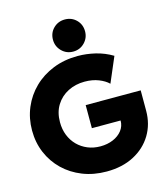

<svg xmlns="http://www.w3.org/2000/svg" viewBox="-138 -1072 1031 1185"><g transform="rotate(-15 378.0 -479.0)"><path d="M396.5 7.8Q313 7.8 243.4 -19.8Q173.8 -47.4 122.8 -96.7Q71.8 -146 43.7 -212.2Q15.6 -278.3 15.6 -355.5Q15.6 -433.6 44.2 -501.2Q72.8 -568.8 125 -619.6Q177.2 -670.4 248.8 -699Q320.3 -727.5 406.2 -727.5Q461.9 -727.5 518.8 -713.9Q575.7 -700.2 626 -669.9L557.6 -509.8Q534.2 -532.7 495.1 -548.1Q456.1 -563.5 406.2 -563.5Q348.1 -563.5 300.3 -539.3Q252.4 -515.1 223.9 -469.7Q195.3 -424.3 195.3 -360.4Q195.3 -314.9 210.4 -276.9Q225.6 -238.8 253.2 -210.9Q280.8 -183.1 317.9 -167.7Q355 -152.3 399.4 -152.3Q443.8 -152.3 480.2 -167.7Q516.6 -183.1 538.1 -210.7Q559.6 -238.3 559.6 -274.4H376V-421.9H727.5V-292Q727.5 -206.1 686.5 -138.2Q645.5 -70.3 571 -31.2Q496.6 7.8 396.5 7.8ZM387.7 -760.7Q344.7 -760.7 314.9 -790.8Q285.2 -820.8 285.2 -863.3Q285.2 -907.2 314.9 -936.5Q344.7 -965.8 387.7 -965.8Q431.2 -965.8 460.7 -936.5Q490.2 -907.2 490.2 -863.3Q490.2 -820.8 460.7 -790.8Q431.2 -760.7 387.7 -760.7Z"/></g></svg>

Font: Reddit Sans Black
Style: Regular
Weight: 900
Version: Version 1.014